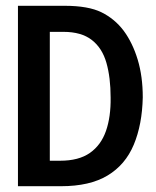

<svg xmlns="http://www.w3.org/2000/svg" viewBox="-20 -643 540 663"><path d="M42 0V-623H203Q285 -623 330.5 -600.5Q376 -578 407 -537Q438 -495 455.5 -437Q473 -379 473 -307Q471 -213 442 -143.5Q413 -74 351.5 -37Q290 0 191 0ZM152 -88H188Q252 -88 290.5 -115Q329 -142 346 -191Q363 -240 362 -306Q362 -375 347.5 -426Q333 -477 297 -505Q261 -533 199 -533H152Z"/></svg>

Font: Inconsolata
Style: Bold
Weight: 700
Monospace: yes
Designer: Raph Levien, Cyreal, Brenton Simpson
Foundry: Raph Levien, Cyreal, Google
Version: Version 3.100; ttfautohint (v1.8.4.7-5d5b)